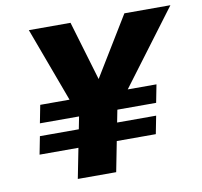

<svg xmlns="http://www.w3.org/2000/svg" viewBox="-78 -784 914 867"><g transform="rotate(-10 379.0 -350.0)"><path d="M210 0 265 -279 109 -700H300L381 -428L547 -700H758L440 -276L386 0ZM59 -138 75 -220H272L256 -138ZM85 -277 101 -359H294L278 -277ZM390 -138 406 -220H608L592 -138ZM422 -277 438 -359H634L618 -277Z"/></g></svg>

Font: REM
Style: Bold Italic
Weight: 700
Italic angle: -11°
Designer: Octavio Pardo
Foundry: Ashler Design
Version: Version 1.005;gftools[0.9.28]